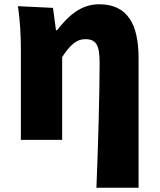

<svg xmlns="http://www.w3.org/2000/svg" viewBox="-20 -604 750 902"><path d="M64 -575C75 -505 78 -429 78 -379V53H272V-336C309 -392 339 -420 380 -420C431 -420 448 -394 448 -308C448 -168 441 83 433 278H631V-331C631 -487 581 -584 446 -584C360 -584 301 -530 248 -462H243L229 -567Z"/></svg>

Font: GenEiGothic-pro-Heavy
Style: Bold
Weight: 900
Designer: Ryoko NISHIZUKA (kana & ideographs); Paul D. Hunt (Latin, Greek & Cyrillic); Wenlong ZHANG (bopomofo); Sandoll Communica
Foundry: Adobe Systems Incorporated; o_tamon
Version: Version 1.000.140830